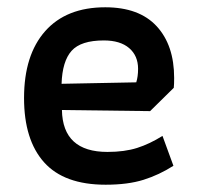

<svg xmlns="http://www.w3.org/2000/svg" viewBox="-20 -500 543 527"><path d="M46 -231Q46 -349 104 -414.5Q162 -480 269 -480Q362 -480 410 -428Q458 -376 458 -286Q458 -268 457 -259L392 -195L150 -198Q152 -83 275 -83Q322 -83 356.5 -94Q391 -105 426 -127L456 -45Q417 -20 374 -6.5Q331 7 270 7Q156 7 101 -54.5Q46 -116 46 -231ZM354 -274Q359 -290 359 -311Q359 -347 334.5 -368Q310 -389 265 -389Q202 -389 176.5 -360.5Q151 -332 149 -270Z"/></svg>

Font: Athiti SemiBold
Style: Regular
Weight: 600
Designer: CadsonDemak Team
Foundry: CadsonDemak
Version: Version 1.033